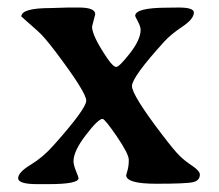

<svg xmlns="http://www.w3.org/2000/svg" viewBox="-20 -480 570 500"><path d="M346.2 -402.3Q346.2 -410.6 339.1 -424.1Q332 -437.5 332 -438.5Q332 -460 416 -460L445.3 -460.4Q484.9 -460.4 484.9 -447.3Q484.9 -430.7 454.6 -410.4Q424.3 -390.1 407.7 -371.6Q323.7 -279.3 323.7 -255.9Q323.7 -232.4 401.4 -130.4Q434.6 -86.9 448 -74Q461.4 -61 481 -47.9Q500.5 -34.7 500.5 -25.4Q500.5 -9.8 482.7 -5.6Q464.8 -1.5 386.7 -1.5Q308.6 -1.5 308.6 -23.9Q308.6 -24.4 312 -36.1Q315.4 -47.9 315.4 -63.5Q315.4 -79.1 284.2 -124.8Q252.9 -170.4 247.1 -170.4Q235.8 -170.4 203.6 -128.4Q171.4 -86.4 171.4 -60.1Q171.4 -50.8 178 -34.4Q184.6 -18.1 184.6 -16.1Q184.6 -0.5 106 -0.5H76.7Q27.3 -0.5 27.3 -15.9Q27.3 -31.2 59.6 -50.8Q91.8 -70.3 119.1 -101.1Q204.6 -196.8 204.6 -218Q204.6 -239.3 125.5 -344.2Q95.2 -384.3 79.1 -398.4Q35.6 -436.5 35.6 -437Q35.6 -459 111.8 -459L156.7 -460.4H185.5Q228 -460.4 228 -442.9L219.7 -410.6Q219.7 -386.7 259.8 -327.6Q274.9 -305.7 282.7 -305.7Q290.5 -305.7 318.4 -341.3Q346.2 -377 346.2 -402.3Z"/></svg>

Font: Averia Serif
Style: Regular
Weight: 500
Version: Version 1.0